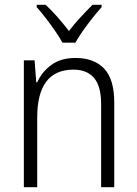

<svg xmlns="http://www.w3.org/2000/svg" viewBox="-20 -785 576 805"><path d="M296 -542Q375 -542 417 -497Q459 -452 459 -356V0H404V-349Q404 -423 374.5 -458Q345 -493 288 -493Q136 -493 136 -292V0H80V-532H125L132 -440H136Q155 -483 195 -512.5Q235 -542 296 -542ZM242 -606Q230 -628 211 -655.5Q192 -683 171.5 -709.5Q151 -736 134 -755V-765H171Q195 -743 221 -713.5Q247 -684 269 -655Q292 -685 317 -712Q342 -739 368 -765H406V-755Q388 -735 367 -708.5Q346 -682 327 -655Q308 -628 296 -606Z"/></svg>

Font: Noto Sans Myanmar SemiCondensed Light
Style: Regular
Weight: 300
Width: 4
Designer: Monotype Design Team
Foundry: Monotype Imaging Inc.
Version: Version 2.107; ttfautohint (v1.8.4.7-5d5b)